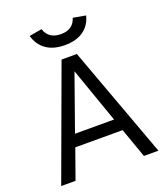

<svg xmlns="http://www.w3.org/2000/svg" viewBox="-161 -1020 984 1132"><g transform="rotate(-20 331.0 -454.5)"><path d="M636 0H545L479 -186H182L116 0H26L283 -700H379ZM453 -262 331 -609 208 -262ZM332 -773Q260 -773 215 -805Q170 -837 154 -895L233 -909Q255 -842 332 -842Q409 -842 429 -909L508 -895Q494 -837 449 -805Q404 -773 332 -773Z"/></g></svg>

Font: NT Somic
Style: Regular
Weight: 400
Designer: Ravid Balaliev — lead type designer, mastering
Michael Voronin — secret advisor, marketing
Ivan Kovalenko — best boy
Foundry: NT Type
Version: Version 0.7